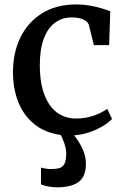

<svg xmlns="http://www.w3.org/2000/svg" viewBox="-20 -590 551 852"><path d="M308.6 10.7Q329.1 34.7 345.2 68.4Q361.3 102.1 361.3 136.7Q361.3 193.4 329.1 217.3Q296.9 241.2 232.4 241.2H231.9Q214.8 241.2 194.6 237.5Q174.3 233.9 161.6 228L162.1 153.3Q171.4 156.7 184.1 158.4Q196.8 160.2 204.1 160.2H204.6Q230 160.2 244.4 155.5Q258.8 150.9 266.4 136Q273.9 121.1 273.9 91.3Q273.9 71.3 266.4 48.6Q258.8 25.9 249.5 8.8Q180.2 -0.5 132.6 -38.8Q85 -77.1 61.3 -136.7Q37.6 -196.3 37.6 -270.5Q37.6 -354 69.8 -422.1Q102.1 -490.2 165.5 -530.3Q229 -570.3 318.8 -570.3Q389.2 -570.3 469.2 -540L464.4 -389.6H396.5L374 -481Q367.2 -497.1 346.9 -504.9Q326.7 -512.7 298.3 -512.7Q255.4 -512.7 223.6 -489Q191.9 -465.3 174.3 -418.2Q156.7 -371.1 156.7 -301.8Q156.7 -221.2 177.7 -168Q198.7 -114.7 234.9 -89.4Q271 -64 316.4 -64Q358.9 -64 394.8 -76.4Q430.7 -88.9 456.1 -106.9L477.1 -62Q452.1 -35.6 405.5 -14.4Q358.9 6.8 308.6 10.7Z"/></svg>

Font: Merriweather
Style: Regular
Weight: 400
Designer: Eben Sorkin
Foundry: Eben Sorkin
Version: Version 1.584; ttfautohint (v1.6)